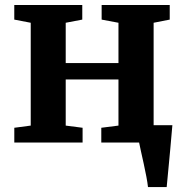

<svg xmlns="http://www.w3.org/2000/svg" viewBox="-20 -576 744 776"><path d="M578.1 180Q576.4 163.3 571.6 138.1Q566.8 112.9 560.9 85.8Q555 58.8 549.8 35.8Q544.7 12.7 542.2 0L517.7 -70.1H676.7Q675.3 -54.7 673.1 -29.3Q670.8 -3.9 668.2 26.3Q665.5 56.4 662.6 86.2Q659.6 115.9 657.4 140.8Q655.2 165.7 653.7 180ZM37.8 0V-59.6L104.2 -68.4V-484L37.7 -496.8V-555.7H312.5V-496.8L245.6 -484V-321.2H458.8V-484L390.8 -496.8V-555.7H666V-496.8L600.9 -484V-68.4L666.9 -59.6V0H389.4V-59.6L458.8 -68.4V-254.8H245.6V-68.4L313.8 -59.6V0Z"/></svg>

Font: Merriweather 7pt Light
Style: Regular
Weight: 300
Designer: Eben Sorkin
Foundry: Eben Sorkin
Version: Version 2.200;gftools[0.9.31]